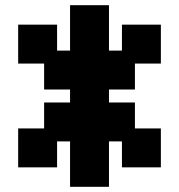

<svg xmlns="http://www.w3.org/2000/svg" viewBox="-20 -720 690 740"><path d="M250 0H400V-175H450V-75H600V-225H500V-325H400V-375H500V-475H600V-625H450V-525H400V-700H250V-525H200V-625H50V-475H150V-375H250V-325H150V-225H50V-75H200V-175H250Z"/></svg>

Font: LS-VG5000 Bold
Style: Regular
Weight: 400
Designer: Justin Bihan, 2021
Foundry: Justin Bihan, 2021
Version: Version 1.000;Glyphs 3.1.2 (3151)